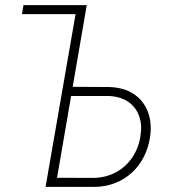

<svg xmlns="http://www.w3.org/2000/svg" viewBox="-20 -731 699 751"><path d="M65.9 -675.8 71.8 -710.9H298.3L292.5 -675.8ZM246.1 -391.6 406.2 -390.6Q463.4 -389.2 502 -364Q540.5 -338.9 557.6 -295.9Q574.7 -252.9 567.4 -197.3Q561 -153.8 542.5 -117.4Q523.9 -81.1 495.1 -54.9Q466.3 -28.8 428 -14.2Q389.6 0.5 344.7 0H158.2L281.7 -710.9H319.3L203.1 -35.6L345.2 -35.2Q394.5 -36.1 433.1 -56.9Q471.7 -77.6 496.8 -114.3Q522 -150.9 529.3 -198.2Q536.6 -243.2 523.9 -277.8Q511.2 -312.5 481.2 -333Q451.2 -353.5 405.8 -355.5H239.7Z"/></svg>

Font: Roboto Condensed ExtraLight
Style: Italic
Weight: 250
Italic angle: -12°
Designer: Christian Robertson
Foundry: Google
Version: Version 3.008; 2023